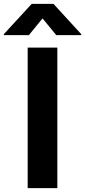

<svg xmlns="http://www.w3.org/2000/svg" viewBox="-80 -974 440 994"><path d="M216.8 -727.5V0H63.3V-727.5ZM211.5 -792 140.2 -878.7 69.3 -792H-60V-797.3L84 -953.9H196.9L340.4 -797.3V-792Z"/></svg>

Font: Inter
Style: Regular
Weight: 400
Designer: Rasmus Andersson
Foundry: rsms
Version: Version 4.000;git-8c9346024